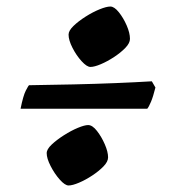

<svg xmlns="http://www.w3.org/2000/svg" viewBox="-20 -570 528 588"><path d="M190 -2Q179 -2 163 -20Q147 -38 135 -61.5Q123 -85 123 -101Q123 -113 138.5 -127.5Q154 -142 176 -156Q198 -170 218.5 -178.5Q239 -187 250 -187Q263 -187 277 -169Q291 -151 301 -128Q311 -105 311 -88Q311 -75 297 -60.5Q283 -46 262.5 -32.5Q242 -19 222 -10.5Q202 -2 190 -2ZM257 -365Q246 -365 230 -382.5Q214 -400 202 -423.5Q190 -447 190 -464Q190 -476 205 -490.5Q220 -505 242 -519Q264 -533 285 -541.5Q306 -550 318 -550Q330 -550 344 -532.5Q358 -515 368 -492Q378 -469 378 -451Q378 -438 364 -423.5Q350 -409 329.5 -395.5Q309 -382 289 -373.5Q269 -365 257 -365ZM43 -237Q51 -277 59 -292.5Q67 -308 69 -309Q137 -310 204.5 -311.5Q272 -313 333.5 -315.5Q395 -318 445 -321L456 -302Q449 -274 442.5 -258.5Q436 -243 431 -237Z"/></svg>

Font: Texturina 12pt Black
Style: Italic
Weight: 900
Italic angle: -11°
Designer: Guillermo Torres Carreño
Foundry: Omnibus-Type
Version: Version 1.002